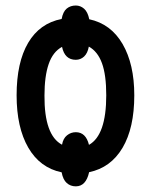

<svg xmlns="http://www.w3.org/2000/svg" viewBox="-20 -614 540 689"><path d="M461.9 -272Q461.9 -154.8 419.7 -83.5Q377.4 -12.2 299.8 3.9Q288.6 54.7 252 54.7Q232.9 54.7 219.5 42.7Q206.1 30.8 201.2 4.4Q123.5 -11.7 81.5 -84.2Q39.6 -156.7 39.6 -272Q39.6 -390.1 81.1 -460.4Q122.6 -530.8 201.2 -545.9Q206.1 -572.3 219.5 -583.3Q232.9 -594.2 252 -594.2Q268.6 -594.2 281.7 -582.8Q294.9 -571.3 300.3 -544.9Q377.9 -528.3 419.9 -456.1Q461.9 -383.8 461.9 -272ZM361.3 -272Q361.3 -345.2 345.9 -387.2Q330.6 -429.2 298.8 -446.8Q294.4 -422.9 281.7 -411.1Q269 -399.4 252 -399.4Q212.4 -399.4 202.6 -445.8Q169.9 -428.2 154.8 -384.5Q139.6 -340.8 139.6 -271Q138.7 -128.4 202.6 -94.7Q206.5 -117.2 220.5 -128.4Q234.4 -139.6 252 -139.6Q288.1 -139.6 299.3 -94.2Q361.3 -128.9 361.3 -272Z"/></svg>

Font: Open Sans Condensed SemiBold
Style: Regular
Weight: 600
Width: 3
Designer: Monotype Design Team
Foundry: Monotype Imaging Inc.
Version: Version 3.000; ttfautohint (v1.8.4)